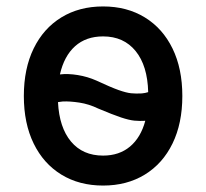

<svg xmlns="http://www.w3.org/2000/svg" viewBox="-20 -564 640 596"><path d="M300 12Q226 12 170.5 -22Q115 -56 84.5 -118.5Q54 -181 54 -266Q54 -351 84.5 -413.5Q115 -476 170.5 -510Q226 -544 300 -544Q374 -544 429.5 -510Q485 -476 515.5 -413.5Q546 -351 546 -266Q546 -181 515.5 -118.5Q485 -56 429.5 -22Q374 12 300 12ZM279 -314Q324 -293 348 -284.5Q372 -276 387 -274.5Q402 -273 420 -274Q431 -275 440 -278Q438 -360 401 -405.5Q364 -451 300 -451Q247 -451 213 -420.5Q179 -390 166 -333Q191 -336 221.5 -331Q252 -326 279 -314ZM300 -81Q350 -81 383.5 -109Q417 -137 431 -189Q414 -188 397.5 -189.5Q381 -191 355.5 -199.5Q330 -208 285 -227Q256 -241 226.5 -245.5Q197 -250 175 -249Q167 -248 160 -247Q164 -168 200.5 -124.5Q237 -81 300 -81Z"/></svg>

Font: Geist Mono Medium
Style: Regular
Weight: 500
Monospace: yes
Designer: Basement.studio, Andrés Briganti, Mateo Zaragoza
Foundry: Basement.studio, Vercel, Andrés Briganti, Guido Ferreyra, Mateo Zaragoza
Version: Version 1.500; ttfautohint (v1.8.4.7-5d5b)